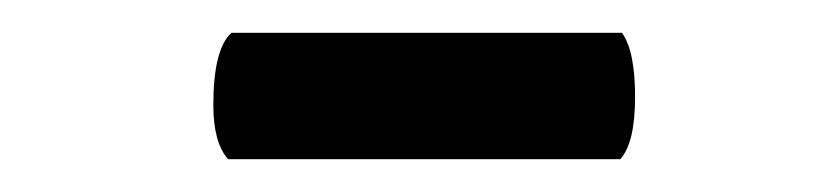

<svg xmlns="http://www.w3.org/2000/svg" viewBox="-20 -601 505 117"><path d="M121 -581H359Q367 -570 367 -542Q367 -514 358 -504H119Q110 -514 110 -537Q110 -571 121 -581Z"/></svg>

Font: Bubblegum Sans
Style: Regular
Weight: 400
Designer: Angel Koziupa and Alejandro Paul
Foundry: Angel Koziupa and Alejandro Paul
Version: Version 1.001